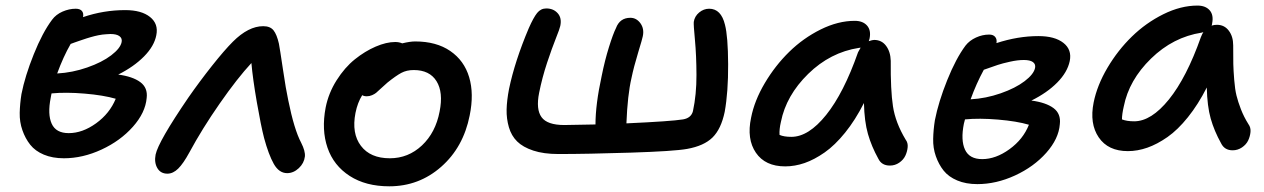

<svg xmlns="http://www.w3.org/2000/svg" viewBox="-20 -593 4491 682"><path d="M207 -30.8Q166.5 -30.8 135.7 -43.7Q105 -56.6 87.4 -78.9Q69.8 -101.1 59.6 -130.4Q49.3 -159.7 50 -192.1Q50.8 -224.6 56.2 -258.8Q68.8 -322.8 99.9 -400.1Q130.9 -477.5 165 -522.9Q178.7 -541.5 202.1 -551.8Q225.6 -562 249 -562Q264.2 -562 271 -554Q277.8 -545.9 274.9 -532.2Q348.1 -557.1 424.8 -557.1Q482.4 -557.1 512.9 -532.7Q543.5 -508.3 535.2 -467.8Q527.8 -429.2 491.7 -392.6Q455.6 -356 399.9 -328.1Q451.2 -321.3 478.3 -301.3Q505.4 -281.2 501 -245.1Q496.6 -192.9 452.1 -142.8Q407.7 -92.8 340.8 -61.8Q273.9 -30.8 207 -30.8ZM372.1 -472.2Q365.2 -472.2 357.9 -471.4Q350.6 -470.7 344.2 -470.2Q337.9 -469.7 329.6 -467.8Q321.3 -465.8 316.2 -464.8Q311 -463.9 301.8 -460.9Q292.5 -458 288.1 -456.8Q283.7 -455.6 273.4 -451.9Q263.2 -448.2 259.8 -447.3Q256.3 -446.3 244.9 -442.1Q233.4 -438 231 -437Q204.6 -391.1 183.1 -332Q237.3 -335 289.8 -353.3Q342.3 -371.6 375 -396.5Q407.7 -421.4 412.1 -443.8Q414.6 -457 404.3 -464.6Q394 -472.2 372.1 -472.2ZM160.2 -246.1Q148.4 -187 163.6 -153.6Q178.7 -120.1 224.1 -120.1Q272.9 -120.1 321.3 -155Q369.6 -189.9 391.1 -242.2Q347.2 -254.9 280.5 -260.5Q213.9 -266.1 163.1 -261.2Q162.6 -258.8 161.6 -253.7Q160.6 -248.5 160.2 -246.1Z M574.7 23.9Q550.3 23.9 538.8 3.9Q527.3 -16.1 532.7 -43.9Q542.5 -90.3 648.9 -246.1Q689 -303.7 732.9 -359.1Q776.9 -414.6 807.1 -444.8Q862.3 -500 915 -500Q939.9 -500 951.7 -485.1Q963.4 -470.2 970.7 -438Q974.1 -420.4 984.9 -347.7Q995.6 -274.9 1003.9 -236.8Q1024.9 -132.8 1049.8 -85.9Q1064.9 -56.2 1063 -37.1Q1060.1 -13.2 1041.3 4.4Q1022.5 22 1000 22Q971.2 22 952.6 -10.7Q934.1 -43.5 918 -103Q906.7 -147 892.3 -230Q877.9 -313 873 -369.1Q822.8 -314.9 760.3 -225.1Q697.8 -135.3 652.8 -51.8Q631.3 -12.2 613 5.9Q594.7 23.9 574.7 23.9Z M1362.8 68.8Q1279.3 68.8 1222.2 32Q1165 -4.9 1143.3 -68.4Q1121.6 -131.8 1136.7 -210.9Q1147 -262.7 1175.8 -308.1Q1204.6 -353.5 1240.5 -382.3Q1276.4 -411.1 1314.5 -427.5Q1352.5 -443.8 1383.8 -443.8Q1397.5 -443.8 1408.7 -439Q1437 -445.8 1454.6 -445.8Q1529.8 -445.8 1579.3 -411.9Q1628.9 -377.9 1646.5 -318.8Q1664.1 -259.8 1648.4 -183.1Q1626 -69.8 1547.1 -0.5Q1468.3 68.8 1362.8 68.8ZM1242.7 -191.9Q1228.5 -119.1 1262 -75Q1295.4 -30.8 1364.7 -30.8Q1430.2 -30.8 1478.8 -76.4Q1527.3 -122.1 1541.5 -196.8Q1555.2 -265.1 1530.5 -304.7Q1505.9 -344.2 1449.7 -344.2Q1424.3 -344.2 1405.3 -334Q1386.2 -323.7 1356.4 -299.8Q1347.2 -292 1334.2 -279.8Q1321.3 -267.6 1315.9 -263.2Q1310.5 -258.8 1301.5 -254.9Q1292.5 -251 1282.7 -251Q1272.9 -251 1266.6 -254.9Q1250 -228.5 1242.7 -191.9Z M1963.4 -45.9Q1911.1 -45.9 1874.3 -58.1Q1837.4 -70.3 1816.9 -90.6Q1796.4 -110.8 1787.6 -141.1Q1778.8 -171.4 1779.5 -203.9Q1780.3 -236.3 1788.1 -276.9Q1808.6 -375.5 1858.4 -493.2Q1875 -530.8 1887.9 -546.9Q1900.9 -563 1920.4 -563Q1945.8 -563 1960.9 -546.1Q1976.1 -529.3 1970.2 -501Q1968.3 -491.2 1954.6 -457Q1940.9 -422.9 1923.3 -370.1Q1905.8 -317.4 1895 -263.2Q1883.3 -204.6 1903.6 -176.8Q1923.8 -148.9 1984.4 -148.9Q2005.4 -148.9 2095.2 -150.9Q2095.2 -222.2 2117.2 -323.2Q2128.4 -378.9 2143.1 -425.8Q2157.7 -472.7 2168 -493.2Q2181.6 -529.8 2219.2 -529.8Q2240.7 -529.8 2254.9 -510.3Q2269 -490.7 2263.2 -463.9Q2262.2 -457 2246.6 -405.8Q2231 -354.5 2223.1 -315.9Q2209 -255.4 2205.1 -154.8Q2364.7 -162.1 2406.2 -168.9Q2435.1 -173.8 2441.4 -198.2Q2454.1 -256.8 2453.9 -326.9Q2453.6 -397 2448.5 -450.9Q2443.4 -504.9 2444.3 -515.1Q2447.3 -535.2 2463.4 -548.6Q2479.5 -562 2499 -562Q2541.5 -562 2555.2 -504.9Q2565.9 -463.9 2566.4 -365Q2566.9 -266.1 2554.2 -195.8Q2541.5 -134.8 2511 -104.7Q2480.5 -74.7 2420.4 -64Q2374 -55.7 2220 -50.8Q2065.9 -45.9 1963.4 -45.9Z M2769 -2Q2698.2 -2 2665 -50.5Q2631.8 -99.1 2647.9 -174.8Q2659.7 -235.4 2696.5 -297.6Q2733.4 -359.9 2783.2 -408.7Q2833 -457.5 2895 -488.3Q2957 -519 3016.1 -519Q3044.9 -519 3059.8 -502.2Q3074.7 -485.4 3068.8 -456.1Q3068.4 -454.6 3067.4 -451.4Q3066.4 -448.2 3065.9 -446.8Q3079.1 -451.2 3085 -451.2Q3111.8 -451.2 3127.4 -430.2Q3143.1 -409.2 3144 -377Q3143.1 -272.9 3151.9 -215.3Q3160.6 -157.7 3196.8 -97.2Q3205.6 -85.9 3204.1 -70.1Q3202.6 -54.2 3195.8 -39.8Q3189 -25.4 3174.1 -15.1Q3159.2 -4.9 3141.1 -4.9Q3111.8 -4.9 3100.1 -28.8Q3075.7 -72.8 3063 -117.2Q3050.3 -161.6 3048.8 -227.1Q3018.1 -166.5 2981.9 -121.8Q2945.8 -77.1 2909.2 -51.5Q2872.6 -25.9 2837.9 -13.9Q2803.2 -2 2769 -2ZM2753.9 -160.2Q2747.6 -133.3 2749 -113.8Q2764.6 -106.9 2791 -106.9Q2852.1 -106.9 2914.6 -184.8Q2977.1 -262.7 3027.8 -407.2Q3031.2 -414.1 3037.1 -423.8Q3036.1 -423.8 3033.9 -423.3Q3031.7 -422.9 3030.8 -422.9Q2929.2 -407.2 2850.8 -330.6Q2772.5 -253.9 2753.9 -160.2Z M3451.7 61Q3411.1 61 3380.4 48.1Q3349.6 35.2 3332 13.2Q3314.5 -8.8 3304.2 -38.1Q3293.9 -67.4 3294.7 -99.9Q3295.4 -132.3 3300.8 -166Q3313.5 -231 3344.5 -308.1Q3375.5 -385.3 3409.7 -431.2Q3423.8 -449.2 3446.8 -459.7Q3469.7 -470.2 3493.7 -470.2Q3508.3 -470.2 3515.1 -461.7Q3522 -453.1 3519.5 -439.9Q3595.7 -464.8 3668.5 -464.8Q3726.6 -464.8 3757.3 -440.7Q3788.1 -416.5 3779.8 -376Q3771.5 -336.4 3735.4 -299.8Q3699.2 -263.2 3643.6 -235.8Q3695.3 -229 3722.2 -209Q3749 -189 3744.6 -151.9Q3740.7 -100.1 3696.5 -50.3Q3652.3 -0.5 3585.4 30.3Q3518.6 61 3451.7 61ZM3474.6 -345.2Q3447.8 -295.9 3427.7 -240.2Q3481.9 -243.2 3534.4 -261.5Q3586.9 -279.8 3619.6 -304.7Q3652.3 -329.6 3656.7 -352.1Q3659.2 -365.2 3648.9 -372.6Q3638.7 -379.9 3616.7 -379.9Q3594.7 -379.9 3567.4 -373.8Q3540 -367.7 3524.4 -362.5Q3508.8 -357.4 3474.6 -345.2ZM3403.8 -153.8Q3392.1 -95.2 3407.7 -61.5Q3423.3 -27.8 3468.8 -27.8Q3517.1 -27.8 3565.7 -63Q3614.3 -98.1 3634.8 -149.9Q3591.8 -162.6 3525.1 -168.2Q3458.5 -173.8 3407.7 -168.9Q3407.2 -166.5 3405.8 -161.4Q3404.3 -156.2 3403.8 -153.8Z M3986.3 -56.2Q3916 -56.2 3882.8 -105Q3849.6 -153.8 3864.7 -229Q3877 -290 3913.8 -352.3Q3950.7 -414.6 4000.5 -463.1Q4050.3 -511.7 4112.3 -542.5Q4174.3 -573.2 4233.4 -573.2Q4262.2 -573.2 4276.9 -556.4Q4291.5 -539.6 4285.6 -509.8Q4285.6 -505.9 4283.7 -502Q4292.5 -504.9 4302.7 -504.9Q4329.1 -504.9 4344.7 -484.1Q4360.4 -463.4 4360.4 -432.1Q4360.4 -387.2 4360.8 -365.5Q4361.3 -343.8 4364 -309.6Q4366.7 -275.4 4372.1 -253.7Q4377.4 -231.9 4387.9 -204.8Q4398.4 -177.7 4414.6 -151.9Q4423.3 -140.1 4421.9 -124.3Q4420.4 -108.4 4413.6 -94Q4406.7 -79.6 4391.6 -69.3Q4376.5 -59.1 4358.4 -59.1Q4329.6 -59.1 4317.4 -84Q4293 -127.9 4280.5 -171.9Q4268.1 -215.8 4266.6 -282.2Q4235.8 -221.7 4199.7 -176.8Q4163.6 -131.8 4127 -106.2Q4090.3 -80.6 4055.4 -68.4Q4020.5 -56.2 3986.3 -56.2ZM3971.7 -214.8Q3965.3 -187 3965.3 -168.9Q3982.4 -162.1 4008.8 -162.1Q4069.3 -162.1 4132.1 -239.7Q4194.8 -317.4 4245.6 -460.9Q4250.5 -473.1 4254.4 -479Q4253.4 -478.5 4251.5 -478Q4249.5 -477.5 4248.5 -477.1Q4147 -461.4 4068.6 -385Q3990.2 -308.6 3971.7 -214.8Z"/></svg>

Font: Shantell Sans Bouncy
Style: Italic
Weight: 500
Italic angle: -11.31°
Designer: Stephen Nixon, Anya Danilova, Shantell Martin
Foundry: Arrow Type
Version: Version 1.006;[9816181b4]